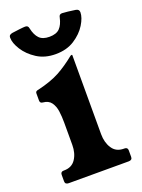

<svg xmlns="http://www.w3.org/2000/svg" viewBox="-125 -692 554 750"><g transform="rotate(-20 152.5 -316.5)"><path d="M279 -53Q292 -53 292 -40V-13Q292 0 277 0H28Q13 0 13 -13V-40Q13 -53 26 -53H28Q60 -53 76 -77Q92 -101 92 -136V-229Q92 -254 89 -276Q86 -298 75 -313.5Q64 -329 40 -331Q29 -332 29 -343V-373Q29 -378 32 -380.5Q35 -383 42 -384Q97 -397 132 -416Q167 -435 204 -465Q207 -467 209 -467H210Q212 -467 212 -465V-137Q212 -102 228 -77.5Q244 -53 276 -53ZM153 -491Q108 -491 75.5 -512Q43 -533 25 -561.5Q7 -590 7 -612Q7 -620 11.5 -623Q16 -626 22 -627Q36 -629 53 -631Q70 -633 77 -633Q83 -633 86.5 -630Q90 -627 91 -620Q97 -592 111 -577.5Q125 -563 153 -563Q182 -563 196 -577.5Q210 -592 216 -620Q217 -627 220.5 -630Q224 -633 230 -633Q237 -633 254 -631Q271 -629 284 -627Q299 -625 299 -612Q299 -590 281.5 -561.5Q264 -533 231.5 -512Q199 -491 153 -491Z"/></g></svg>

Font: Young Serif Light
Style: Regular
Weight: 300
Designer: Bastien Sozeau
Foundry: NBR — Bastien Sozeau
Version: Version 5.001